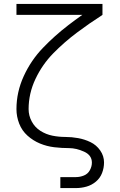

<svg xmlns="http://www.w3.org/2000/svg" viewBox="-20 -755 615 980"><path d="M288 205V149H367Q388 149 408 141Q428 133 438.5 114Q449 95 449 75Q449 37 409 19Q369 1 332 1Q295 1 257 -3.5Q219 -8 184 -22.5Q149 -37 120.5 -62.5Q92 -88 78 -124Q64 -160 64 -198Q64 -285 101 -366Q138 -447 198.5 -510Q259 -573 328 -626Q363 -653 400 -679H64V-735H503V-679Q436 -636 372 -588Q308 -540 252 -483Q196 -426 161 -352Q126 -278 126 -198Q126 -165 142 -135Q158 -105 186.5 -87Q215 -69 247.5 -62.5Q280 -56 313 -56Q346 -56 379 -50Q412 -44 442 -29.5Q472 -15 491.5 13Q511 41 511 74Q511 102 501 128Q491 154 469.5 172Q448 190 421.5 197.5Q395 205 367 205Z"/></svg>

Font: Jozsika Light
Style: Regular
Weight: 300
Monospace: yes
Designer: Belleve Invis
Foundry: Belleve Invis
Version: 2.1.0